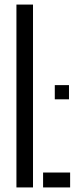

<svg xmlns="http://www.w3.org/2000/svg" viewBox="-20 -820 338 840"><path d="M51.9 0V-800H124.4V0ZM168.5 0V-65.2H286.8V0ZM219.7 -385.5V-447.6H281.8V-385.5Z"/></svg>

Font: Big Shoulders Stencil Display SC Thin
Style: Regular
Weight: 100
Designer: Patric King
Foundry: XO Type Co
Version: Version 2.001